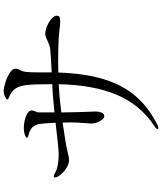

<svg xmlns="http://www.w3.org/2000/svg" viewBox="61 -877 878 1040"><g transform="rotate(-90 500.0 -357.0)"><path d="M935 -488Q935 -477 927.5 -473.5Q920 -470 907 -470Q884 -470 866 -473Q810 -481 680 -481Q645 -481 627 -480Q622 -331 589 -228Q556 -125 495.5 -57Q435 11 343 57Q333 62 328 62Q321 62 321 57Q321 50 338 40Q453 -37 506.5 -163.5Q560 -290 564 -478Q524 -476 504 -474L483 -472Q464 -470 411 -464Q412 -368 415 -304Q416 -295 416 -283Q416 -231 389 -231Q383 -231 374 -240.5Q365 -250 358 -267Q351 -284 351 -305Q351 -310 354 -346.5Q357 -383 357 -411Q357 -441 356 -457Q231 -439 189 -428Q168 -422 152 -422Q136 -422 114 -434Q92 -446 75.5 -465.5Q59 -485 59 -499Q59 -505 65 -505Q71 -505 91 -494Q101 -488 126.5 -483Q152 -478 184 -478Q213 -478 355 -495Q352 -562 348 -585Q339 -629 294 -640Q293 -640 283.5 -642.5Q274 -645 274 -650Q274 -656 290.5 -661.5Q307 -667 323 -667Q362 -667 392 -654.5Q422 -642 422 -624Q422 -618 416.5 -605Q411 -592 411 -585V-518V-501Q457 -506 509 -510L564 -513Q564 -614 559 -655Q554 -693 539 -714Q524 -735 491 -748Q481 -752 481 -756Q481 -760 488 -764Q506 -776 529 -776Q545 -776 574.5 -766.5Q604 -757 626 -742.5Q648 -728 648 -713Q648 -702 641 -688Q633 -674 631 -660Q628 -640 628 -587V-542V-516Q708 -520 754 -524Q772 -526 800 -539Q824 -551 837 -551Q854 -551 877.5 -541.5Q901 -532 918 -517.5Q935 -503 935 -488Z"/></g></svg>

Font: Shippori Mincho
Style: Regular
Weight: 400
Designer: FONTDASU
Foundry: FONTDASU / Google Inc. / but / Adobe
Version: Version 3.110; ttfautohint (v1.8.3)